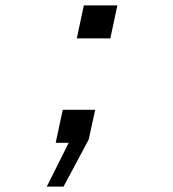

<svg xmlns="http://www.w3.org/2000/svg" viewBox="-20 -528 640 710"><path d="M264 -386 290 -508H414L388 -386ZM153 162 234 0H186L212 -122H332L308 -12L215 162Z"/></svg>

Font: Geist Mono
Style: Italic
Weight: 400
Italic angle: -12°
Monospace: yes
Designer: Basement.studio, Andrés Briganti, Mateo Zaragoza
Foundry: Basement.studio, Vercel, Andrés Briganti, Guido Ferreyra, Mateo Zaragoza
Version: Version 1.500